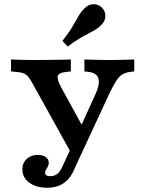

<svg xmlns="http://www.w3.org/2000/svg" viewBox="-20 -699 690 912"><path d="M324 38.9 138.3 -295.8Q126.6 -317.8 117.4 -330.2Q108.2 -342.7 95.5 -348.9Q82.9 -355.1 60.6 -357.1L32.3 -359.9V-416.4Q51.1 -415.6 81.2 -414.8Q111.3 -413.9 133.8 -413.9H135.4H136.4Q162.1 -413.9 197 -414.4Q232 -414.8 264.7 -415.2Q297.5 -415.6 316.5 -416.4V-359.9L293 -357.1Q260.4 -353.8 254.8 -339.3Q249.2 -324.7 269.6 -285.9L380.5 -83.6L350.4 -68.8L430.4 -244.8Q448 -282.1 449.5 -305.7Q451 -329.3 438.4 -342Q425.8 -354.6 401.1 -357.5L380.9 -359.9V-416.4Q408.8 -415.6 439.7 -414.8Q470.6 -413.9 501.3 -413.9Q531.9 -413.9 561.5 -414.8Q591.1 -415.6 617.8 -416.4V-359.9L598.5 -357.5Q575.7 -354.7 560.3 -345Q544.9 -335.3 531.3 -313.7Q517.6 -292.1 498.7 -252.9L363.3 38.9ZM204.9 192.7Q152.1 192.7 119.2 168.6Q86.2 144.4 86.2 105.6Q86.2 75.3 106.8 56Q127.4 36.7 159.5 36.7Q183.1 36.7 197.3 47.1Q211.6 57.4 211.6 74.4Q211.6 84.8 207.2 92.7Q202.8 100.6 198.4 107.3Q194 114 194 121.7Q194 137.8 218.8 137.8Q237.6 137.8 250.9 128Q264.1 118.3 274.3 96.6L335 -34.7L387.7 -15.5L330.1 111.1Q317.7 138.8 299.5 156.7Q281.4 174.6 258.1 183.7Q234.9 192.7 204.9 192.7ZM301.9 -478 276.5 -504.6Q307.9 -544.7 324.4 -572.9Q340.9 -601 352.6 -621.8Q364.3 -642.5 381 -659.3Q401.5 -679.5 425.2 -679.2Q448.8 -678.8 465.9 -660.8Q480.9 -645 480.7 -622.3Q480.5 -599.6 460.3 -579.4Q446.7 -565.9 431.7 -557Q416.6 -548.1 397.9 -538.6Q379.3 -529.2 355.8 -515.2Q332.3 -501.2 301.9 -478Z"/></svg>

Font: Playfair 5pt SemiExpanded Light
Style: Regular
Weight: 300
Width: 6
Designer: Claus Eggers Sørensen
Foundry: Claus Eggers Sørensen
Version: Version 2.203